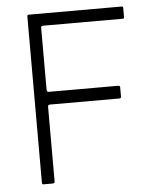

<svg xmlns="http://www.w3.org/2000/svg" viewBox="-50 -709 607 752"><g transform="rotate(-5 253.5 -333.5)"><path d="M85 -8V-661Q85 -667 91 -667H455Q462 -667 462 -662V-624Q462 -619 456 -619H143Q135 -619 135 -612V-368Q135 -359 143 -359H415Q423 -359 423 -353V-316Q423 -309 415 -309H143Q135 -309 135 -301V-8Q136 0 127 0H90Q85 0 85 -8Z"/></g></svg>

Font: Vivano Light
Style: Regular
Weight: 300
Designer: Joe Prince, Josias Burgherr
Version: Version 2.064;September 19, 2022;FontCreator 14.0.0.2877 64-